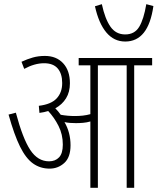

<svg xmlns="http://www.w3.org/2000/svg" viewBox="-20 -900 755 920"><path d="M318 -204Q318 -146 288 -119Q258 -92 218 -92Q173 -92 138.5 -116.5Q104 -141 76 -197.5Q48 -254 21 -351L56 -360Q89 -236 125 -181.5Q161 -127 215 -127Q245 -127 263 -146Q281 -165 281 -207Q281 -256 260.5 -296.5Q240 -337 211 -368Q192 -362 169 -359L166 -393Q225 -400 251.5 -428.5Q278 -457 278 -502Q278 -547 256.5 -572Q235 -597 191 -597Q146 -597 96 -570L83 -604Q111 -617 137.5 -624.5Q164 -632 195 -632Q250 -632 282.5 -597Q315 -562 315 -501Q315 -459 296.5 -429Q278 -399 245 -381Q260 -366 271 -350Q288 -347 305 -345.5Q322 -344 338 -344Q358 -344 376.5 -346Q395 -348 413 -353V-587H357V-622H709V-587H623V0H587V-587H449V0H413V-318Q396 -313 378 -311.5Q360 -310 344 -310Q330 -310 316 -311Q302 -312 289 -315Q318 -265 318 -204ZM715 -871Q691 -701 580 -701Q526 -701 489.5 -744.5Q453 -788 435 -870L468 -880Q483 -810 509 -772.5Q535 -735 580 -735Q625 -735 647 -771.5Q669 -808 681 -880Z"/></svg>

Font: Noto Sans Devanagari ExtraCondensed ExtraLight
Style: Regular
Weight: 200
Width: 2
Designer: Jelle Bosma - Monotype Design Team
Foundry: Monotype Imaging Inc.
Version: Version 2.004; ttfautohint (v1.8.4.7-5d5b)